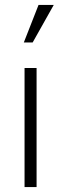

<svg xmlns="http://www.w3.org/2000/svg" viewBox="-20 -762 249 782"><path d="M137 -742H199L113 -589H77ZM80 0V-485H129V0Z"/></svg>

Font: Palanquin Thin
Style: Regular
Weight: 250
Designer: Pria Ravichandran
Version: Version 1.001